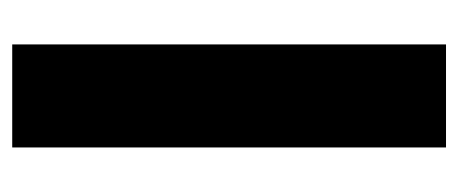

<svg xmlns="http://www.w3.org/2000/svg" viewBox="-243 -525 768 322"><g transform="rotate(-90 141.0 -364.0)"><path d="M227.5 -727.5V0H54.7V-727.5Z"/></g></svg>

Font: Inter 18pt ExtraBold
Style: Regular
Weight: 800
Designer: Rasmus Andersson
Foundry: rsms
Version: Version 4.001;git-66647c0bb